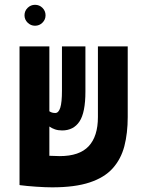

<svg xmlns="http://www.w3.org/2000/svg" viewBox="-20 -782 626 811"><path d="M200.2 9.3Q172.9 9.3 132.6 6.6Q92.3 3.9 63.5 0V-0.5H62.5V-585.9H188.5V-312Q198.7 -304.7 213.4 -304.7Q227.5 -304.7 234.6 -326.9Q241.7 -349.1 241.7 -399.4V-585.9H340.8V-395Q340.8 -306.6 315.7 -268.8Q290.5 -231 242.2 -231Q225.6 -231 212.2 -235.6Q198.7 -240.2 188.5 -247.6V-124Q219.2 -122.6 232.4 -122.6Q315.4 -122.6 354.5 -164.3Q393.6 -206.1 393.6 -287.6V-585.9H519.5V-287.6Q519.5 -219.7 505.4 -165Q491.2 -110.4 456.3 -71.3Q421.4 -32.2 359.1 -11.5Q296.9 9.3 200.2 9.3ZM127.9 -673.3Q109.9 -673.3 96.7 -686.3Q83.5 -699.2 83.5 -717.3Q83.5 -735.8 96.7 -748.8Q109.9 -761.7 127.9 -761.7Q146.5 -761.7 159.4 -748.8Q172.4 -735.8 172.4 -717.3Q172.4 -699.2 159.4 -686.3Q146.5 -673.3 127.9 -673.3Z"/></svg>

Font: Cascadia Code NF
Style: Bold
Weight: 700
Monospace: yes
Designer: Aaron Bell
Foundry: Saja Typeworks
Version: Version 2404.023; ttfautohint (v1.8.4)